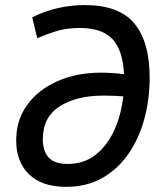

<svg xmlns="http://www.w3.org/2000/svg" viewBox="-20 -723 626 753"><path d="M239.7 9.8Q144.5 9.8 94 -39.3Q43.5 -88.4 43.5 -171.9Q43.5 -252.4 87.2 -312.3Q130.9 -372.1 206.1 -405Q281.2 -438 375.5 -438Q419.9 -438 466.3 -432.1Q461.9 -526.4 420.9 -569.8Q379.9 -613.3 293 -613.3Q241.7 -613.3 201.9 -601.1Q162.1 -588.9 126 -573.2L106.4 -655.3Q157.2 -680.2 208.7 -691.7Q260.3 -703.1 312.5 -703.1Q447.3 -703.1 507.1 -630.9Q566.9 -558.6 566.9 -418.9Q566.9 -331.1 545.2 -253.4Q523.4 -175.8 481.7 -116.7Q439.9 -57.6 379.2 -23.9Q318.4 9.8 239.7 9.8ZM463.4 -345.2Q449.2 -346.2 428.7 -347.2Q408.2 -348.1 386.2 -348.1Q280.3 -348.1 214.1 -305.9Q147.9 -263.7 147.9 -176.8Q147.9 -130.9 170.7 -105.5Q193.4 -80.1 245.6 -80.1Q310.1 -80.1 355.7 -116.5Q401.4 -152.8 428.5 -213.1Q455.6 -273.4 463.4 -345.2Z"/></svg>

Font: Cascadia Mono
Style: Italic
Weight: 400
Italic angle: -10°
Monospace: yes
Designer: Aaron Bell
Foundry: Saja Typeworks
Version: Version 2404.023; ttfautohint (v1.8.4)